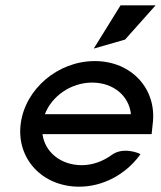

<svg xmlns="http://www.w3.org/2000/svg" viewBox="-20 -692 606 723"><path d="M451 -543 566 -672H434L333 -509ZM551 -187 555 -225C572 -356 476 -462 337 -462C198 -462 75 -357 58 -226C41 -95 139 11 278 11C369 11 453 -36 505 -106L509 -111L504 -114C504 -114 444 -141 400 -108C368 -85 329 -70 288 -70C209 -70 149 -119 140 -187ZM149 -262C175 -330 247 -381 327 -381C407 -381 466 -331 473 -262Z"/></svg>

Font: Charger
Style: BdIt
Weight: 400
Designer: Jasper
Foundry: Cannot Into Space Fonts
Version: Version 0.98